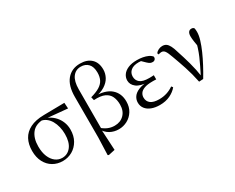

<svg xmlns="http://www.w3.org/2000/svg" viewBox="-127 -1336 2540 2074"><g transform="rotate(-30 1143.0 -299.0)"><path d="M282 14.6Q215.2 14.6 161.5 -16.8Q107.8 -48.2 77.1 -106.9Q46.5 -165.5 46.5 -245.6Q46.5 -328.5 79 -389.2Q111.6 -450 179.2 -483.8Q246.9 -517.6 350.8 -519L608.1 -522.7L612.8 -450L346.1 -475.1L329.2 -481Q226.5 -480.5 177.4 -419.1Q128.4 -357.7 128.4 -254.5Q128.4 -179.9 150.6 -126.9Q172.9 -73.9 210.2 -46.1Q247.6 -18.2 293.4 -18.2Q360.4 -18.2 403 -72.6Q445.6 -127 445.6 -227.7Q445.6 -274.5 435 -318.2Q424.4 -361.8 404.1 -397.3Q383.7 -432.7 353 -455.4Q322.4 -478.1 281.6 -483L295 -492Q342.9 -487.6 384.2 -466.6Q425.5 -445.6 456.2 -411.9Q486.9 -378.2 504.3 -334.6Q521.7 -291.1 521.7 -240.9Q521.7 -162.3 488.7 -104.9Q455.8 -47.5 401.5 -16.4Q347.2 14.6 282 14.6Z M730.9 199.6 738.5 -14.5V-521.3Q738.5 -660.1 799.4 -732.8Q860.3 -805.5 964.8 -805.5Q1052.8 -805.5 1103 -758.3Q1153.1 -711.2 1153.1 -624.6Q1153.1 -575.4 1129 -530.2Q1104.9 -484.9 1052.8 -452.2Q1000.7 -419.5 917.1 -407.3V-420.3Q1057.9 -422.3 1127.1 -363Q1196.3 -303.7 1196.3 -201.5Q1196.3 -132.8 1165.1 -83.1Q1134 -33.3 1084 -6.7Q1034 19.8 977.7 19.8Q918.4 19.8 869.6 -7.1Q820.8 -34.1 788.5 -91.6H786.3L795.8 -104.8Q833.2 -70.9 872.4 -53.6Q911.6 -36.2 957.5 -36.2Q1029.5 -36.2 1074.9 -82.1Q1120.3 -128 1120.3 -206.3Q1120.3 -263.9 1100.4 -306.7Q1080.6 -349.4 1032.7 -371.7Q984.8 -393.9 899.6 -388.2L889.9 -429.4Q962 -449.1 1004.2 -475.7Q1046.3 -502.3 1064.2 -539.5Q1082.1 -576.7 1082.1 -627.5Q1082.1 -700.1 1047.4 -736.4Q1012.8 -772.6 955.9 -772.6Q891.3 -772.6 853.7 -721.7Q816.1 -670.8 815.7 -571L814.8 -80.1L810 -71.5L823.9 188.8L742.5 206.4Z M1492.3 14.6Q1434 14.6 1389.7 -2.5Q1345.3 -19.6 1320.7 -51.5Q1296.1 -83.4 1296.1 -126.7Q1296.1 -165.3 1317.9 -197.3Q1339.7 -229.3 1387.5 -249.5Q1435.3 -269.8 1512.7 -271.6V-263.4Q1409.9 -266.8 1363.3 -302.9Q1316.7 -339 1316.7 -390.7Q1316.7 -428.3 1338.7 -460Q1360.6 -491.8 1405.1 -511.2Q1449.6 -530.6 1516.8 -530.6Q1552.9 -530.6 1587.4 -524.4Q1622 -518.1 1650.3 -505.3Q1678.6 -492.4 1694.6 -471.9Q1697.2 -450.8 1685.8 -438.7Q1674.5 -426.5 1656.6 -426.5Q1639.7 -426.5 1626.7 -432.4Q1613.7 -438.4 1593.9 -456.8L1536.6 -512.6L1592.7 -511.5L1602 -491.9Q1576.4 -496.3 1558.7 -498.5Q1541.1 -500.7 1521.7 -500.7Q1457 -500.7 1423 -472.4Q1389.1 -444.1 1389.1 -397.6Q1389.1 -351.6 1423 -323.6Q1456.8 -295.7 1538.2 -295.7Q1550.3 -295.7 1563.2 -296.2Q1576.1 -296.7 1594.3 -297.7V-245.7Q1574.9 -246.9 1565.4 -246.9Q1556 -246.9 1547.6 -246.9Q1482.1 -246.9 1445.1 -232.6Q1408.1 -218.4 1392.6 -195.2Q1377 -172 1377 -143.3Q1377 -95.8 1411.7 -69.3Q1446.4 -42.9 1516.6 -42.9Q1567.3 -42.9 1612.3 -57.2Q1657.3 -71.5 1695.9 -98.8L1710.3 -80.5Q1676.8 -38.9 1620.8 -12.1Q1564.9 14.6 1492.3 14.6Z M1983.3 7.3Q1961.3 -100.7 1930.6 -193.6Q1899.8 -286.5 1869.7 -367.2Q1848.2 -428.8 1831.7 -451.1Q1815.3 -473.5 1790.8 -473.5Q1768.8 -473.5 1752.8 -465.5L1744.6 -484.2Q1759.3 -503.8 1782.8 -514.8Q1806.4 -525.8 1829.8 -525.8Q1858.3 -525.8 1877.9 -512.4Q1897.4 -498.9 1913.3 -468.4Q1929.3 -437.9 1943.9 -386.3Q1970.8 -305.9 1996.7 -212.5Q2022.6 -119.1 2036.2 -22.3H2021.7L2028.1 -33.8Q2054.7 -86.9 2077.2 -132.7Q2099.7 -178.4 2118.6 -222.6Q2137.6 -266.8 2153.3 -315.8Q2168.9 -364.7 2182.7 -423.6L2169.7 -295.2Q2158.9 -355.7 2153 -395.9Q2147.1 -436.1 2147.1 -462Q2147.1 -495.7 2159.8 -513.3Q2172.5 -530.8 2195.9 -530.8Q2207.8 -530.8 2215.2 -527.2Q2222.5 -523.6 2228.4 -516.7Q2231.1 -505.4 2232.1 -494.5Q2233.1 -483.5 2233.1 -469.6Q2233.1 -427.2 2216.1 -371.4Q2199.2 -315.7 2171.2 -252.2Q2143.2 -188.7 2108.1 -122.9Q2073 -57.2 2035.8 4.4Z"/></g></svg>

Font: Source Han Serif JP VF
Style: Regular
Weight: 250
Designer: Ryoko NISHIZUKA 西塚涼子 (kana & ideographs); Frank Grießhammer (Latin, Greek & Cyrillic); Wenlong ZHANG 张文龙 (bopomofo); San
Foundry: Adobe
Version: Version 2.001;hotconv 1.1.0;makeotfexe 2.6.0